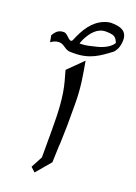

<svg xmlns="http://www.w3.org/2000/svg" viewBox="-176 -874 685 967"><g transform="rotate(20 166.5 -391.0)"><path d="M214 -248V-364C214 -452 202 -515 189 -588L110 -510C115 -493 120 -474 125 -456C145 -383 149 -302 149 -204V-55L116 7L140 29L207 -50C208 -80 209 -109 210 -137C211 -149 212 -161 212 -174C212 -198 214 -224 214 -248ZM302 -724C288 -699 253 -682 221 -674C196 -668 166 -659 137 -659C133 -659 131 -659 131 -660C131 -662 133 -665 135 -671C137 -677 140 -684 144 -691C161 -722 188 -761 236 -761C247 -761 256 -760 263 -759C286 -756 294 -743 302 -724ZM247 -811C236 -811 223 -808 210 -803C151 -780 119 -726 94 -665C91 -658 87 -656 83 -657C68 -661 55 -686 38 -686C12 -686 1 -675 -10 -661C-13 -657 -15 -652 -18 -648C-17 -649 -17 -647 -16 -643C-14 -635 -13 -622 -11 -614C1 -622 14 -630 32 -630C62 -630 71 -603 103 -603H122C206 -603 253 -639 305 -678C311 -681 319 -696 323 -703C328 -714 332 -734 332 -749C332 -798 297 -811 247 -811Z"/></g></svg>

Font: Iranian Serif 
Style: Regular
Weight: 400
Designer: Hooman Mehr, Hadi Navid in Neviseh Pardaz Co. Ltd. (http://nevisa.com)
Foundry: http://font-store.ir
Version: 5.0.2 build 3/9/1393